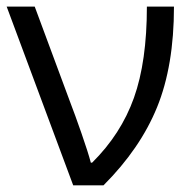

<svg xmlns="http://www.w3.org/2000/svg" viewBox="-20 -555 582 575"><path d="M0 -535.2H84L190.9 -247.1Q203.6 -214.4 223.9 -156.2Q244.1 -98.1 252 -67.9H255.9Q342.3 -153.3 381.1 -262Q419.9 -370.6 419.9 -535.2H501Q501 -357.9 450.4 -233.9Q399.9 -109.9 290 0H199.2Z"/></svg>

Font: HunimalSansv1.5
Style: Regular
Weight: 400
Foundry: Ascender Corporation
Version: Version 1.10